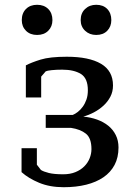

<svg xmlns="http://www.w3.org/2000/svg" viewBox="-20 -772 572 802"><path d="M244 -44Q273 -44 295 -53Q317 -62 332 -77Q347 -92 354.5 -111Q362 -130 362 -149Q362 -195 339 -213.5Q316 -232 276 -238H171V-292H284Q294 -296 305 -304.5Q316 -313 325.5 -326Q335 -339 341 -356Q347 -373 347 -395Q347 -445 318 -463Q289 -481 240 -481Q215 -481 196 -479Q177 -477 171 -474L152 -452V-365H88V-499Q111 -511 149.5 -523Q188 -535 259 -535Q352 -535 402 -505.5Q452 -476 452 -415Q452 -389 441 -368Q430 -347 412 -330.5Q394 -314 372 -302.5Q350 -291 328 -285Q359 -282 385.5 -272.5Q412 -263 432 -247Q452 -231 463.5 -208Q475 -185 475 -156Q475 -114 458.5 -83Q442 -52 412 -31.5Q382 -11 340 -0.5Q298 10 246 10Q188 10 143.5 -8.5Q99 -27 70 -53V-153H134V-84L151 -62Q162 -55 184 -49.5Q206 -44 244 -44ZM71 -688Q71 -717 88.5 -734.5Q106 -752 135 -752Q164 -752 181.5 -734.5Q199 -717 199 -688Q199 -661 181.5 -643.5Q164 -626 135 -626Q106 -626 88.5 -643.5Q71 -661 71 -688ZM317 -688Q317 -717 335.5 -734.5Q354 -752 382 -752Q411 -752 428 -734.5Q445 -717 445 -688Q445 -661 428 -643.5Q411 -626 382 -626Q354 -626 335.5 -643.5Q317 -661 317 -688Z"/></svg>

Font: PT Serif Caption
Style: Regular
Weight: 400
Designer: A.Korolkova, O.Umpeleva, V.Yefimov
Foundry: ParaType Ltd
Version: Version 1.000W OFL